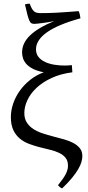

<svg xmlns="http://www.w3.org/2000/svg" viewBox="-20 -793 478 1044"><path d="M417.5 -693.4Q294.9 -659.7 235.4 -617.4Q175.8 -575.2 175.8 -524.9Q175.8 -499.5 189.7 -482.7Q203.6 -465.8 226.1 -455.6Q248.5 -445.3 276.6 -440.9Q304.7 -436.5 333 -436.5Q343.3 -436.5 352.8 -437.3Q362.3 -438 370.6 -439Q371.6 -429.2 372.1 -419.4Q372.6 -409.7 373.5 -399.9Q309.1 -391.6 260.3 -368.9Q211.4 -346.2 178.5 -315.2Q145.5 -284.2 128.9 -248.3Q112.3 -212.4 112.3 -178.2Q112.3 -147.5 126 -126.5Q139.6 -105.5 161.6 -91.3Q183.6 -77.1 211.9 -67.9Q240.2 -58.6 270 -50.8Q299.8 -43 328.1 -35.2Q356.4 -27.3 378.4 -15.6Q400.4 -3.9 414.1 12.9Q427.7 29.8 427.7 55.7Q427.7 69.8 422.9 87.4Q418 105 405.5 126.5Q393.1 147.9 371.8 174.1Q350.6 200.2 317.9 231.4Q310.1 228.5 305.2 224.1Q300.3 219.7 295.4 213.9Q310.5 195.3 321 180.4Q331.5 165.5 337.9 152.8Q344.2 140.1 346.9 129.4Q349.6 118.7 349.6 107.9Q349.6 81.1 336.2 64.7Q322.8 48.3 301 38.1Q279.3 27.8 251.5 21.2Q223.6 14.6 194.3 7.1Q165 -0.5 137.2 -11Q109.4 -21.5 87.6 -39.6Q65.9 -57.6 52.5 -85.7Q39.1 -113.8 39.1 -156.2Q39.1 -192.4 51.5 -229.2Q64 -266.1 87.4 -299.1Q110.8 -332 143.8 -358.4Q176.8 -384.8 217.8 -399.9Q181.2 -407.2 158 -419.4Q134.8 -431.6 122.1 -446.5Q109.4 -461.4 104.7 -477.5Q100.1 -493.7 100.1 -508.3Q100.1 -558.6 143.1 -600.1Q185.5 -641.6 274.4 -678.2Q263.2 -675.8 246.6 -672.9Q230 -670.4 213.9 -668.2Q197.8 -666 184.8 -664.6Q171.9 -663.1 167.5 -663.1Q157.7 -663.1 151.4 -666.3Q145 -669.4 139.9 -680.4Q134.8 -691.4 129.2 -712.4Q123.5 -733.4 115.7 -769Q122.6 -771.5 128.7 -772.2Q134.8 -772.9 141.6 -772.9Q147.5 -756.8 153.1 -746.8Q158.7 -736.8 165.3 -731.2Q171.9 -725.6 180.7 -723.6Q189.5 -721.7 202.1 -721.7Q221.7 -721.7 241.9 -722.2Q262.2 -722.7 286.4 -723.9Q310.5 -725.1 340.1 -727.3Q369.6 -729.5 407.7 -732.4Q411.6 -724.6 414.1 -713.1Q416.5 -701.7 417.5 -693.4Z"/></svg>

Font: Noto Serif Devanagari
Style: Bold
Weight: 700
Designer: Monotype Design Team
Foundry: Monotype Imaging Inc.
Version: Version 1.01